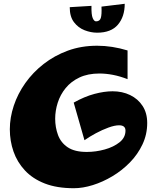

<svg xmlns="http://www.w3.org/2000/svg" viewBox="-20 -996 831 1016"><path d="M371 0Q281 0 217 -25Q153 -50 112 -94Q71 -138 51.5 -194Q32 -250 32 -312Q32 -374 53 -437Q74 -500 114 -556.5Q154 -613 211 -657.5Q268 -702 339 -728Q410 -754 494 -754Q573 -754 655 -729V-577Q614 -593 577 -600Q540 -607 506 -607Q445 -607 400.5 -586Q356 -565 327.5 -530Q299 -495 285.5 -452.5Q272 -410 272 -368Q272 -322 287 -281.5Q302 -241 338.5 -216.5Q375 -192 439 -192Q487 -192 534 -205Q581 -218 612.5 -243Q644 -268 644 -305Q644 -333 610 -333Q587 -333 554 -321Q521 -309 487.5 -291Q454 -273 427 -254L370 -453Q427 -485 479.5 -499Q532 -513 576 -513Q627 -513 668.5 -493Q710 -473 734.5 -435.5Q759 -398 759 -345Q759 -285 734 -232Q709 -179 667.5 -136.5Q626 -94 575 -63.5Q524 -33 471 -16.5Q418 0 371 0ZM494 -823Q461 -823 427.5 -836Q394 -849 371.5 -878.5Q349 -908 349 -958L464 -965Q463 -918 470.5 -900.5Q478 -883 488 -883Q508 -883 513.5 -901Q519 -919 517 -961L640 -976Q640 -908 604 -865.5Q568 -823 494 -823Z"/></svg>

Font: Marhey ExtraBold
Style: Regular
Weight: 800
Designer: Nur Syamsi & Bustanul Arifin
Foundry: Namelatype
Version: Version 1.000; ttfautohint (v1.8.4.7-5d5b)